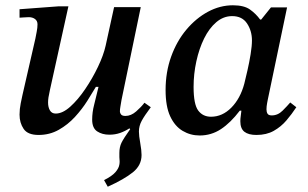

<svg xmlns="http://www.w3.org/2000/svg" viewBox="-20 -500 1166 727"><path d="M388 207 374 182Q404 167 417 152Q430 137 432 123Q433 118 433 110.5Q433 103 432 95Q432 91 432 87Q432 83 432 79Q432 57 440 40.5Q448 24 473 -11L470 -14Q453 -3 434.5 3.5Q416 10 394 10Q367 10 348 -2.5Q329 -15 329 -47Q329 -75 336.5 -103.5Q344 -132 353 -171H343Q330 -149 310.5 -118Q291 -87 264 -57.5Q237 -28 202.5 -8.5Q168 11 126 11Q85 11 69.5 -12Q54 -35 54 -66Q54 -87 58.5 -109Q63 -131 65 -140L114 -354Q116 -365 119 -380Q122 -395 122 -408Q122 -421 112.5 -428Q103 -435 89 -435Q78 -435 69 -434Q60 -433 54 -433V-465L201 -476H239L169 -159Q165 -141 163.5 -131Q162 -121 162 -112Q162 -94 169 -82Q176 -70 191 -70Q217 -70 246 -96Q275 -122 302.5 -162.5Q330 -203 351 -247Q372 -291 380 -327L412 -473H513L440 -121Q438 -108 436 -97Q434 -86 434 -78Q434 -72 438.5 -66.5Q443 -61 455 -61Q476 -61 495.5 -78Q515 -95 527 -111L551 -94Q527 -62 516.5 -42.5Q506 -23 506 -2Q506 14 511 41.5Q516 69 516 87Q516 126 483 152.5Q450 179 388 207Z M736 13Q701 13 671.5 -4.5Q642 -22 624.5 -59.5Q607 -97 607 -159Q607 -227 628 -285.5Q649 -344 685.5 -387.5Q722 -431 767.5 -455.5Q813 -480 862 -480Q904 -480 926.5 -464Q949 -448 965 -426H969L1006 -472H1067L994 -123Q994 -123 991.5 -110Q989 -97 989 -86Q989 -76 993 -69.5Q997 -63 1009 -63Q1032 -63 1050 -81Q1068 -99 1079 -112L1102 -94Q1085 -68 1064.5 -44Q1044 -20 1016.5 -4.5Q989 11 951 11Q921 11 905.5 -1Q890 -13 890 -41Q890 -50 891.5 -60Q893 -70 894 -81H888Q853 -35 816.5 -11Q780 13 736 13ZM779 -58Q822 -58 856 -92.5Q890 -127 905 -183Q910 -203 917 -233.5Q924 -264 929 -295Q934 -326 934 -347Q934 -383 915.5 -411Q897 -439 859 -439Q826 -439 799 -416Q772 -393 753 -354.5Q734 -316 723.5 -268Q713 -220 713 -171Q713 -105 730.5 -81.5Q748 -58 779 -58Z"/></svg>

Font: STIX Two Text Medium
Style: Italic
Weight: 500
Italic angle: -12°
Designer: Ross Mills, John Hudson & Paul Hanslow, Tiro Typeworks Ltd; with prior portions MicroPress Inc. and Coen Hoffman, Elsevi
Foundry: Tiro Typeworks Ltd
Version: Version 2.13 b171